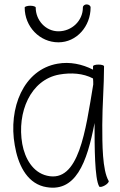

<svg xmlns="http://www.w3.org/2000/svg" viewBox="-20 -834 546 871"><path d="M92 -800C92 -713 160 -642 245 -642C328 -642 391 -715 391 -800C391 -808 383 -814 373 -814C364 -814 356 -808 356 -800C356 -740 306 -692 245 -692C188 -692 142 -741 142 -800C142 -804 131 -808 117 -808C104 -808 92 -804 92 -800ZM473 -13C444 -63 444 -180 444 -267C444 -356 452 -444 452 -533C452 -538 440 -541 427 -541C413 -541 402 -538 402 -533C402 -528 402 -523 402 -518C353 -543 297 -555 241 -545C86 -518 17 -343 47 -175C61 -92 98 -9 177 12C324 48 375 -99 409 -276C409 -273 409 -270 409 -267C409 -171 409 -24 430 12C432 16 444 14 456 7C468 0 475 -9 473 -13ZM193 -37C129 -52 93 -115 81 -181C56 -324 118 -473 250 -496C302 -505 357 -502 402 -478C403 -469 403 -460 403 -451C368 -241 338 -2 193 -37Z"/></svg>

Font: Nupuram Condensed Thin
Style: Regular
Weight: 100
Width: 3
Designer: Santhosh Thottingal (santhosh.thottingal@gmail.com)
Foundry: SMC
Version: Version 1.000